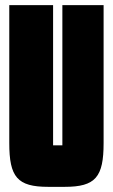

<svg xmlns="http://www.w3.org/2000/svg" viewBox="-20 -720 437 745"><path d="M186 -700H16V-165C16 -33 47 5 167 5H231C351 5 382 -33 382 -165V-700H222V-156H186Z"/></svg>

Font: Queering Heavy
Style: Bold
Weight: 900
Designer: Adam Naccarato
Foundry: adamnac
Version: Version 2.000;hotconv 1.0.109;makeotfexe 2.5.65596